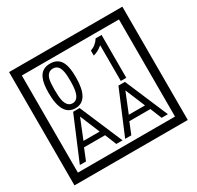

<svg xmlns="http://www.w3.org/2000/svg" viewBox="-212 -1206 1580 1541"><g transform="rotate(-30 577.5 -435.0)"><path d="M1103 90H53V-960H1103ZM1028 15V-885H128V15ZM497 -656Q497 -442 371 -442Q244 -442 244 -656Q244 -744 265 -789Q294 -855 371 -855Q448 -855 477 -789Q497 -745 497 -656ZM444 -656Q444 -723 435 -752Q420 -809 371 -809Q322 -809 306 -752Q298 -723 298 -656Q298 -587 306 -553Q322 -488 371 -488Q419 -488 435 -554Q444 -587 444 -656ZM845 -450H794V-781Q748 -743 708 -735V-781Q759 -798 790 -847H845ZM568 -30H510L467 -136H272L229 -30H172L339 -427H399ZM444 -183 368 -366 294 -183ZM988 -30H930L887 -136H692L649 -30H592L759 -427H819ZM864 -183 788 -366 714 -183Z"/></g></svg>

Font: Unicode BMP Fallback SIL
Style: Regular
Weight: 400
Foundry: NRSI, SIL International
Version: Version 5.1 Based on Unicode 5.1